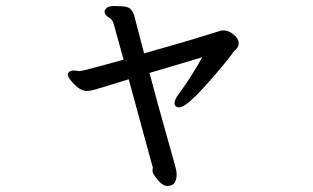

<svg xmlns="http://www.w3.org/2000/svg" viewBox="-20 -547 1040 637"><path d="M361 -527 387 -526Q408 -525 416.5 -513Q425 -501 427 -489L458 -370Q509 -385 560 -399Q606 -412 712 -445Q715 -446 721 -446Q737 -446 750 -436Q764 -426 768 -418Q772 -410 772 -403Q772 -396 768 -390L762 -382Q759 -379 756.5 -377Q754 -375 752.5 -372Q751 -369 736 -350Q700 -305 653 -253Q629 -227 608 -209Q587 -191 574 -191Q568 -191 563.5 -194Q559 -197 559 -205Q559 -217 575 -238Q613 -289 651 -357L476 -305Q506 -192 526 -122Q558 -9 561.5 4.5Q565 18 565.5 22.5Q566 27 566 34.5Q566 42 563 51Q560 62 552 66Q544 70 537 70Q524 70 513.5 60.5Q503 51 497 42L489 30Q486 25 486 17L487 10Q487 5 485 2L407 -284Q305 -252 290 -248.5Q275 -245 270 -245Q253 -245 238 -257Q217 -274 207 -292Q202 -301 208 -307Q213 -313 225 -313Q231 -313 236.5 -312Q242 -311 243 -311Q256 -312 307.5 -326.5Q359 -341 390 -349L360 -458Q359 -462 356.5 -469.5Q354 -477 352 -479Q346 -487 338 -491Q327 -499 327 -509Q327 -514 333.5 -520.5Q340 -527 361 -527Z"/></svg>

Font: Moon Stars Kai HW
Style: Bold
Weight: 700
Designer: GuiWonder
Version: Version 1.101